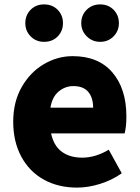

<svg xmlns="http://www.w3.org/2000/svg" viewBox="-20 -838 636 872"><path d="M40 -285Q40 -375 78.5 -442.5Q117 -510 179 -546.5Q241 -583 310 -583Q427 -583 490.5 -509Q554 -435 554 -309Q554 -262 546 -232H212Q224 -176 260.5 -149Q297 -122 354 -122Q413 -122 474 -158L533 -51Q489 -20 435 -3Q381 14 330 14Q244 14 178.5 -22.5Q113 -59 76.5 -127Q40 -195 40 -285ZM313 -447Q276 -447 246.5 -422.5Q217 -398 209 -349H403Q403 -394 381 -420.5Q359 -447 313 -447ZM95 -733Q95 -769 119 -793.5Q143 -818 180 -818Q218 -818 242 -793.5Q266 -769 266 -733Q266 -697 242 -672.5Q218 -648 180 -648Q144 -648 119.5 -672.5Q95 -697 95 -733ZM349 -733Q349 -769 373.5 -793.5Q398 -818 435 -818Q472 -818 496 -793.5Q520 -769 520 -733Q520 -697 495.5 -672.5Q471 -648 435 -648Q399 -648 374 -673Q349 -698 349 -733Z"/></svg>

Font: Merged Yaku Han JP Black
Style: Regular
Weight: 900
Designer: Ryoko NISHIZUKA 西塚涼子 (kana, bopomofo & ideographs); Paul D. Hunt (Latin, Greek & Cyrillic); Sandoll Communications 산돌커뮤니
Foundry: Adobe
Version: Version 2.004